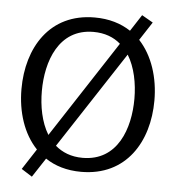

<svg xmlns="http://www.w3.org/2000/svg" viewBox="-56 -821 849 928"><g transform="rotate(5 368.5 -357.0)"><path d="M133 55 194 -38C240 -7 298 11 368 11C586 11 691 -163 691 -363C691 -474 658 -578 592 -649L650 -738L596 -769L544 -689C497 -720 439 -738 369 -738C150 -738 46 -563 46 -363C46 -252 79 -148 146 -78L81 22ZM145 -362C145 -505 200 -668 369 -668C424 -668 468 -651 501 -622L195 -153C159 -212 145 -289 145 -362ZM369 -57C313 -57 270 -75 236 -104L543 -573C579 -515 594 -437 594 -363C594 -219 539 -57 369 -57Z"/></g></svg>

Font: Rosario
Style: Regular
Weight: 400
Designer: Hector Gatti
Foundry: Omnibus Type
Version: Version 1.100